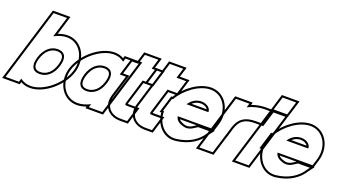

<svg xmlns="http://www.w3.org/2000/svg" viewBox="-111 -1532 4040 2286"><g transform="rotate(20 1908.5 -389.0)"><path d="M178.5 21.1 165.1 65H-4.9L21.1 -20L100.9 -281L247 -759L273 -844H443L417 -759L363.4 -583.6C416.2 -611.3 470.9 -627.7 522 -628C687 -628 785.7 -457 730.9 -281C676.8 -104 475.8 66 310.1 65C259 65 214.3 48.8 178.5 21.1ZM270.9 -281C236.4 -168 273.8 -104 362.1 -105C451.1 -105 527.1 -167 560.9 -281C595.5 -394 558.7 -457 470 -458C381 -458 305.8 -395 270.9 -281ZM192.7 60.3C227.6 79.6 266.8 90 310.1 90C490.4 91.1 697.8 -87.2 754.8 -273.6C765.8 -308.8 771.1 -344.3 771.1 -378.3C771.4 -525.6 672.5 -653 521.9 -653C482.7 -652.8 442.1 -643.8 403.5 -629.1L476.8 -869H254.5L-38.7 90H183.6ZM294.8 -273.7C327.5 -380.7 394.7 -433 469.9 -433C482.4 -432.9 493.7 -431.2 502.7 -428.4C542.8 -416.4 564.5 -378.2 537 -288.2C505.2 -181.4 437.9 -130 362 -130C348.5 -129.8 337.5 -131.4 328.2 -134.2C289.5 -145.7 267.5 -184.4 294.8 -273.7Z M695.9 -281C750.3 -459 952.7 -627 1117 -628C1168 -628 1212.7 -611.6 1248.5 -583.8L1262 -628H1432L1406 -543L1327 -284.5L1325.9 -281L1246.1 -20L1220.1 65H1050.1L1063.3 21.9C1010.9 49.3 956.4 65.3 905.1 65C740.1 65 642.1 -105 695.9 -281ZM865.9 -281C831.7 -169 868.8 -104 957.1 -105C1044.6 -105 1119.7 -165.8 1154.1 -275.2L1155.9 -281C1190.5 -394 1153.7 -457 1065 -458C976 -458 900.5 -394 865.9 -281ZM672 -288.3C661.3 -253.2 656.1 -218.1 656.1 -184.3C656 -37 754.6 90 905.1 90C944.1 90.2 984.7 81.6 1023.3 67.2L1016.3 90H1238.6L1465.8 -653H1243.5L1234.4 -623.1C1199.5 -642.5 1160.4 -653 1116.9 -653C938.1 -651.9 729.4 -476.1 672 -288.3ZM889.8 -273.7C922.2 -379.7 989.8 -433 1064.9 -433C1077.4 -432.9 1088.7 -431.2 1097.7 -428.5C1137.8 -416.4 1159.5 -378.1 1132 -288.3L1130.3 -282.6C1098.2 -180.7 1031.5 -130 957 -130C943.5 -129.8 932.5 -131.4 923.2 -134.2C884.6 -146 862.8 -185.4 889.8 -273.7Z M1544.2 -452 1452.5 -152C1439.1 -105 1439.1 -105 1502.1 -105H1587.1L1535.1 65H1450.1C1323.1 65 1245.3 -27 1282.2 -151L1282.5 -152L1374.2 -452H1296.2L1348.2 -622H1426.2L1439 -664L1465 -749H1635L1609 -664L1596.2 -622H1633.2H1718.2L1666.2 -452H1581.2ZM1562.7 -427H1684.7L1751.9 -647H1629.9L1668.8 -774H1446.5L1407.7 -647H1329.7L1262.4 -427H1340.4L1258.2 -158.2C1251.3 -135.1 1248 -112.9 1248 -91.4C1247.8 17 1334 90 1450.1 90H1553.6L1620.9 -130H1502.1C1489.4 -130 1478.2 -130.1 1472.4 -130.4C1473.6 -134.7 1474.9 -139.6 1476.4 -144.9Z M1859.2 -452 1767.5 -152C1754.1 -105 1754.1 -105 1817.1 -105H1902.1L1850.1 65H1765.1C1638.1 65 1560.3 -27 1597.2 -151L1597.5 -152L1689.2 -452H1611.2L1663.2 -622H1741.2L1754 -664L1780 -749H1950L1924 -664L1911.2 -622H1948.2H2033.2L1981.2 -452H1896.2ZM1877.7 -427H1999.7L2066.9 -647H1944.9L1983.8 -774H1761.5L1722.7 -647H1644.7L1577.4 -427H1655.4L1573.2 -158.2C1566.3 -135.1 1563 -112.9 1563 -91.4C1562.8 17 1649 90 1765.1 90H1868.6L1935.9 -130H1817.1C1804.4 -130 1793.2 -130.1 1787.4 -130.4C1788.6 -134.7 1789.9 -139.6 1791.4 -144.9Z M2130.9 -366H2406.9C2415.5 -394 2378.7 -457 2290 -458C2227.3 -458 2171 -425.5 2130.9 -366ZM1907.7 -196H1894.9L1920.9 -281L1946.9 -366H1958.1C2039.8 -509.5 2204.2 -627.2 2342 -628C2507 -628 2605 -458 2550.9 -281L2524.9 -196H2439.9H2081.5C2089.9 -144.9 2130.7 -119.9 2186.8 -104H2187.8C2221.4 -93 2263.6 -100 2296.7 -120L2355 -157H2505L2483.1 -128C2422.9 -29 2315.2 45 2158.4 64C2010.3 83.4 1905.2 -47.4 1907.7 -196ZM2185 -391C2215.8 -419 2251.4 -433 2289.9 -433C2340.1 -432.4 2367.4 -408.7 2377.7 -391ZM2330.4 -171 2283.5 -141.2C2255 -124.3 2220.6 -119.6 2195.6 -127.8L2191.8 -129H2190.3C2153.8 -139.8 2130.5 -153.5 2117.8 -171ZM2546.8 -182 2574.8 -273.7C2585.7 -309.2 2590.9 -344.6 2590.9 -378.7C2590.9 -526.3 2492.4 -653 2341.9 -653C2195.1 -652.1 2031 -534.2 1943.8 -391H1928.4L1861.1 -171H1883.2C1883.7 -163.2 1884.4 -156.1 1885.3 -148.6C1903.3 -9.7 2011.6 108.4 2161.6 88.8C2324.4 69.1 2439.4 -9.1 2503.8 -113.9L2555.2 -182Z M2816.3 -576.6C2884 -609.8 2957.1 -628 3027 -628H3112L3060 -458H2975C2843.1 -458 2766.5 -410.5 2728.3 -288.9L2726.5 -283L2701.2 -197H2700.2L2646.1 -20L2620.1 65H2450.1L2476.1 -20L2555.9 -281C2556.3 -282.2 2556.6 -283.4 2557 -284.6L2636 -543L2662 -628H2832ZM2856 -620.9 2865.8 -653H2643.5L2533.1 -292C2532.7 -290.7 2532.3 -289.4 2532 -288.3L2416.3 90H2638.6L2718.7 -172H2719.9L2750.5 -275.8L2752.2 -281.5C2787.1 -392.8 2850.7 -433 2975 -433H3078.5L3145.8 -653H3027C2970.3 -653 2910.5 -641.2 2856 -620.9Z M3212.4 -662H3127.4L3179.4 -832H3264.4H3265.4H3350.4L3298.4 -662H3213.4ZM3091 -543 3117 -628H3287L3261 -543L3101.1 -20L3075.1 65H2905.1L2931.1 -20ZM3093.6 -637H3316.9L3384.2 -857H3160.9ZM3098.5 -653 2871.3 90H3093.6L3320.8 -653Z M3395.9 -366H3671.9C3680.5 -394 3643.7 -457 3555 -458C3492.3 -458 3436 -425.5 3395.9 -366ZM3172.7 -196H3159.9L3185.9 -281L3211.9 -366H3223.1C3304.8 -509.5 3469.2 -627.2 3607 -628C3772 -628 3870 -458 3815.9 -281L3789.9 -196H3704.9H3346.5C3354.9 -144.9 3395.7 -119.9 3451.8 -104H3452.8C3486.4 -93 3528.6 -100 3561.7 -120L3620 -157H3770L3748.1 -128C3687.9 -29 3580.2 45 3423.4 64C3275.3 83.4 3170.2 -47.4 3172.7 -196ZM3450 -391C3480.8 -419 3516.4 -433 3554.9 -433C3605.1 -432.4 3632.4 -408.7 3642.7 -391ZM3595.4 -171 3548.5 -141.2C3520 -124.3 3485.6 -119.6 3460.6 -127.8L3456.8 -129H3455.3C3418.8 -139.8 3395.5 -153.5 3382.8 -171ZM3811.8 -182 3839.8 -273.7C3850.7 -309.2 3855.9 -344.6 3855.9 -378.7C3855.9 -526.3 3757.4 -653 3606.9 -653C3460.1 -652.1 3296 -534.2 3208.8 -391H3193.4L3126.1 -171H3148.2C3148.7 -163.2 3149.4 -156.1 3150.3 -148.6C3168.3 -9.7 3276.6 108.4 3426.6 88.8C3589.4 69.1 3704.4 -9.1 3768.8 -113.9L3820.2 -182Z"/></g></svg>

Font: Nordica Plus
Style: NordicaClassicBkOblOl
Weight: 900
Version: Version 1.01